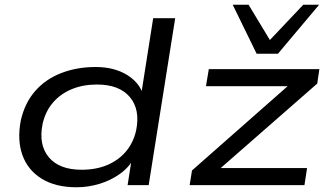

<svg xmlns="http://www.w3.org/2000/svg" viewBox="-20 -782 1387 811"><path d="M303 9Q214 9 155.5 -27.5Q97 -64 74.5 -127.5Q52 -191 68 -274Q85 -348 129 -398Q173 -448 239 -473.5Q305 -499 384 -499Q461 -499 515 -466.5Q569 -434 585 -381H576L627 -705H720L608 0H519L537 -115H547Q525 -75 486.5 -47.5Q448 -20 400.5 -5.5Q353 9 303 9ZM325 -65Q385 -65 432 -84.5Q479 -104 511 -141Q543 -178 555 -231Q573 -319 528.5 -372Q484 -425 389 -425Q331 -425 283.5 -405.5Q236 -386 204 -349Q172 -312 160 -259Q142 -171 186 -118Q230 -65 325 -65ZM781 0 791 -62 1228 -447 1222 -418H850L862 -490H1329L1320 -429L880 -44L886 -72H1277L1266 0ZM1064 -555 963 -762H1030L1120 -613L1261 -762H1328L1154 -555Z"/></svg>

Font: Nunito Sans 10pt Expanded
Style: Italic
Weight: 400
Width: 7
Italic angle: -9°
Designer: Vernon Adams
Foundry: Vernon Adams
Version: Version 3.101;gftools[0.9.27]